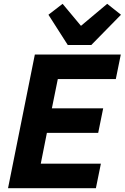

<svg xmlns="http://www.w3.org/2000/svg" viewBox="-20 -983 652 1003"><path d="M457 -748 612 -906 540 -963 403 -848 307 -963 233 -906 334 -748ZM481 0 507 -128H193L225 -289H493L519 -417H251L282 -570H585L611 -698H162L22 0Z"/></svg>

Font: LVC Sans
Style: Bold Italic
Weight: 700
Italic angle: -11.31°
Designer: Mike Abbink, Paul van der Laan, Pieter van Rosmalen
Foundry: Bold Monday
Version: Version 3.0